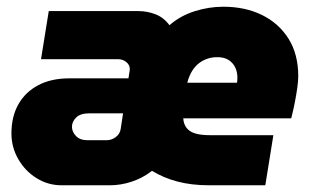

<svg xmlns="http://www.w3.org/2000/svg" viewBox="-20 -551 935 571"><path d="M163 0Q123 0 89 -21Q55 -42 34.5 -77.5Q14 -113 14 -154Q14 -204 34.5 -240.5Q55 -277 93.5 -297.5Q132 -318 186 -318H362L364 -331Q365 -336 365.5 -339.5Q366 -343 366 -346Q366 -358 355.5 -366.5Q345 -375 331 -375H102L125 -518H392Q418 -518 442.5 -508.5Q467 -499 484 -476Q516 -504 558.5 -517.5Q601 -531 644 -531Q709 -531 759 -506.5Q809 -482 838 -436Q867 -390 867 -324Q867 -310 864 -289Q861 -268 857 -247.5Q853 -227 849.5 -213Q846 -199 846 -199H525Q526 -182 535 -170.5Q544 -159 561 -154Q578 -149 603 -149H793L769 0H601Q550 0 508 -11Q466 -22 432 -43L428 -40Q403 -21 371 -10.5Q339 0 307 0ZM240 -134H297Q312 -134 324.5 -143.5Q337 -153 339 -168L346 -214H246Q219 -214 206.5 -201.5Q194 -189 194 -174Q194 -159 206 -146.5Q218 -134 240 -134ZM537 -305H684Q685 -305 685.5 -309Q686 -313 686 -320Q686 -337 679.5 -350.5Q673 -364 660 -372.5Q647 -381 626 -381Q608 -381 593 -375Q578 -369 567 -359Q556 -349 548.5 -335Q541 -321 537 -305Z"/></svg>

Font: MuseoModerno Black
Style: Italic
Weight: 900
Italic angle: -9°
Designer: Pablo Cosgaya, Héctor Gatti, Marcela Romero, and the Authors of The MuseoModerno Project.
Foundry: Omnibus-Type Team
Version: Version 1.003